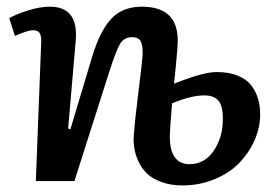

<svg xmlns="http://www.w3.org/2000/svg" viewBox="-20 -545 832 578"><path d="M503.9 -293Q591.3 -328.1 631.8 -328.1Q668 -328.1 694.3 -317.9Q720.7 -307.6 735.4 -289.1Q750 -270.5 756.6 -248.5Q763.2 -226.6 763.2 -200.2Q763.2 -162.1 747.1 -124.5Q731 -86.9 701.9 -56.2Q672.9 -25.4 627.4 -6.1Q582 13.2 528.8 13.2Q493.2 13.2 465.6 2.9Q438 -7.3 422.1 -22.9Q406.2 -38.6 396.7 -59.3Q387.2 -80.1 384.3 -99.1Q381.3 -118.2 382.8 -137.2Q385.3 -176.3 396.2 -263.7Q407.2 -351.1 409.2 -377Q410.6 -406.7 404.1 -419.9Q397.5 -433.1 377.9 -433.1Q353 -433.1 340.8 -411.9Q328.6 -390.6 308.1 -326.2L204.1 0H87.9L104 -417Q105 -436.5 99.4 -445.3Q93.8 -454.1 79.1 -454.1Q64.5 -454.1 24.9 -437L7.8 -490.2Q27.8 -502 64 -513.4Q100.1 -524.9 129.9 -524.9Q216.8 -524.9 208 -422.9L185.1 -158.2L191.9 -155.8L256.8 -372.1Q280.8 -452.1 314.9 -488.5Q349.1 -524.9 407.2 -524.9Q515.1 -524.9 515.1 -422.9Q515.1 -405.3 509.8 -350.8Q504.4 -296.4 503.9 -293ZM498 -233.9Q491.2 -152.3 491.2 -134.8Q491.2 -50.8 550.8 -50.8Q595.7 -50.8 623.3 -91.1Q650.9 -131.3 650.9 -187Q650.9 -227.1 637.2 -242.4Q623.5 -257.8 595.2 -257.8Q555.2 -257.8 498 -233.9Z"/></svg>

Font: Literata Book SemiBold
Style: Italic
Weight: 600
Italic angle: -3°
Designer: Latin by Veronika Burian and Jose Scaglione. Greek by Irene Vlachou. Cyrillic by Vera Evstafieva
Foundry: TypeTogether
Version: Version 1.003;PS 001.003;hotconv 1.0.88;makeotf.lib2.5.64775